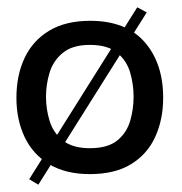

<svg xmlns="http://www.w3.org/2000/svg" viewBox="-20 -467 498 526"><path d="M60 24 356 -447 382 -433 85 39ZM226 10Q160 10 115 -17Q70 -44 47.5 -91.5Q25 -139 25 -199Q25 -261 47.5 -308.5Q70 -356 115 -383Q160 -410 227 -410Q325 -410 376 -352Q427 -294 427 -199Q427 -140 405.5 -92.5Q384 -45 339.5 -17.5Q295 10 226 10ZM226 -61Q275 -61 301 -82Q327 -103 336.5 -135.5Q346 -168 346 -202Q346 -236 336.5 -268.5Q327 -301 301 -322.5Q275 -344 226 -344Q179 -344 152.5 -322.5Q126 -301 116 -268.5Q106 -236 106 -202Q106 -168 116 -135.5Q126 -103 152.5 -82Q179 -61 226 -61Z"/></svg>

Font: Darker Grotesque Light SemiBold
Style: Regular
Weight: 600
Version: Version 1.000;gftools[0.9.28]